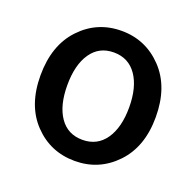

<svg xmlns="http://www.w3.org/2000/svg" viewBox="-106 -676 819 801"><g transform="rotate(20 303.5 -275.5)"><path d="M303.7 12.7Q195.3 12.7 121.6 -64.5Q47.9 -141.6 47.9 -274.4Q47.9 -408.2 121.6 -486.3Q195.3 -564.5 303.7 -564.5Q411.1 -564.5 485.4 -486.3Q559.6 -408.2 559.6 -274.4Q559.6 -142.6 485.4 -64.9Q411.1 12.7 303.7 12.7ZM441.4 -274.4Q441.4 -364.3 405.3 -416.5Q369.1 -468.8 303.7 -468.8Q238.3 -468.8 202.6 -416.5Q167 -364.3 167 -274.4Q167 -184.6 202.6 -132.8Q238.3 -81.1 303.7 -81.1Q369.1 -81.1 405.3 -133.3Q441.4 -185.5 441.4 -274.4Z"/></g></svg>

Font: Gen Shin Gothic Medium
Style: Regular
Weight: 500
Designer: [Source Han Sans]
Ryoko NISHIZUKA  (kana & ideographs); Paul D. Hunt (Latin, Greek & Cyrillic); Wenlong ZHANG  (bopomofo
Version: Version 1.002.20150607